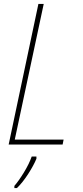

<svg xmlns="http://www.w3.org/2000/svg" viewBox="-20 -734 421 975"><path d="M298 0 303 -25H55L202 -714H175L24 0ZM66 221Q95 193 123 149.5Q151 106 165 72V61H141Q128 98 101.5 141.5Q75 185 53 210V221Z"/></svg>

Font: Noto Sans Display SemiCondensed Thin
Style: Italic
Weight: 250
Width: 4
Designer: Monotype Design team
Foundry: Monotype Imaging Inc.
Version: 1.000